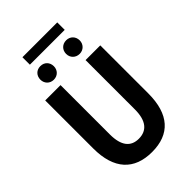

<svg xmlns="http://www.w3.org/2000/svg" viewBox="-314 -1200 1329 1329"><g transform="rotate(-45 350.0 -535.5)"><path d="M180 -1085V-1012H521V-1085ZM158 -887C158 -850 185 -821 224 -821C263 -821 290 -850 290 -887C290 -926 263 -954 224 -954C185 -954 158 -926 158 -887ZM410 -887C410 -850 438 -821 477 -821C515 -821 543 -850 543 -887C543 -926 515 -954 477 -954C438 -954 410 -926 410 -887ZM80 -292C80 -88 177 14 351 14C525 14 619 -88 619 -292V-762H475V-279C475 -167 429 -116 351 -116C274 -116 230 -167 230 -279V-762H80Z"/></g></svg>

Font: Kawkab Mono
Style: Bold
Weight: 700
Monospace: yes
Designer: Abdullah Arif
Foundry: Abdullah Arif
Version: Version 1.000;PS 000.500;hotconv 1.0.88;makeotf.lib2.5.64775